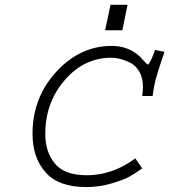

<svg xmlns="http://www.w3.org/2000/svg" viewBox="-20 -756 699 793"><path d="M620.1 -549.8 659.2 -542Q659.2 -541 654.3 -526.4Q651.4 -517.6 644 -496.1Q636.7 -474.6 635.3 -469.2Q633.8 -463.9 628.9 -448.2Q624 -432.6 622.6 -426.3Q621.1 -419.9 618.2 -407.2Q615.2 -394.5 613.8 -383.8Q612.3 -373 610.4 -359.4H567.4Q570.3 -379.9 570.3 -398.4Q570.3 -434.6 555.2 -460.4Q540 -486.3 516.6 -497.6Q493.2 -508.8 474.6 -513.2Q456.1 -517.6 439.5 -517.6Q327.1 -517.6 247.1 -424.8Q167 -332 167 -202.1Q167 -128.9 206.5 -80.6Q246.1 -32.2 338.9 -32.2Q441.4 -32.2 533.2 -97.7Q537.1 -101.6 539.1 -101.6L567.4 -60.5Q538.1 -40 516.1 -27.3Q494.1 -14.6 442.9 1Q391.6 16.6 335.9 16.6Q221.7 16.6 168 -44.4Q114.3 -105.5 114.3 -203.1Q114.3 -352.5 212.4 -459.5Q310.5 -566.4 441.4 -566.4Q511.7 -566.4 559.6 -520.5Q560.5 -519.5 568.4 -510.7Q576.2 -502 582.5 -495.6Q588.9 -489.3 589.8 -489.3Q596.7 -489.3 611.3 -525.4Q614.3 -533.2 616.7 -540Q619.1 -546.9 620.1 -549.8ZM414.1 -630.9 436.5 -736.3H506.8L485.4 -630.9Z"/></svg>

Font: Thabit-Oblique
Style: Oblique
Weight: 500
Designer: Regenerated by Nadim Shaikli
Foundry: MAK Alagha
Version: 0.01